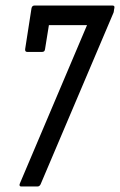

<svg xmlns="http://www.w3.org/2000/svg" viewBox="-20 -675 434 695"><path d="M57 0Q52 0 51 -3.5Q50 -7 52 -11L295 -584H157L143 -497Q142 -487 132 -487H79Q70 -487 71 -497L94 -645Q96 -655 105 -655H387Q396 -655 394 -646L393 -641Q392 -637 392 -634Q392 -631 390 -627L127 -8Q123 0 116 0Z"/></svg>

Font: Sofia Sans Extra Condensed Medium
Style: Italic
Weight: 500
Italic angle: -9°
Version: Version 4.100